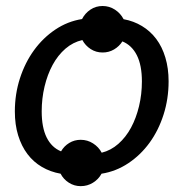

<svg xmlns="http://www.w3.org/2000/svg" viewBox="-20 -575 624 640"><path d="M319 -66Q349.5 -73.5 374.5 -95.5Q399.5 -117.5 416.8 -149.5Q434 -181.5 443.5 -221.2Q453 -261 453 -303.5Q453 -357.5 436.2 -390.8Q419.5 -424 388 -437Q377.5 -420.5 360.2 -410.2Q343 -400 322 -400Q300 -400 282.2 -411.5Q264.5 -423 254.5 -441.5Q223.5 -434.5 198.2 -412.8Q173 -391 155.5 -358.8Q138 -326.5 128.5 -286.5Q119 -246.5 119 -204Q119 -150 135.5 -116.8Q152 -83.5 183.5 -70.5Q193.5 -88 210.8 -98.5Q228 -109 249 -109Q271.5 -109 290.2 -97Q309 -85 319 -66ZM542 -304Q542 -245.5 525.2 -193Q508.5 -140.5 478.5 -99.2Q448.5 -58 407.5 -30.8Q366.5 -3.5 318.5 4Q308.5 22.5 290 34Q271.5 45.5 249 45.5Q227.5 45.5 209.5 34Q191.5 22.5 182 4Q148 -2 119.8 -18.5Q91.5 -35 71.5 -61.5Q51.5 -88 40.5 -123.8Q29.5 -159.5 29.5 -203.5Q29.5 -261.5 46.5 -314Q63.5 -366.5 93.5 -407.8Q123.5 -449 164.5 -476.5Q205.5 -504 253.5 -511.5Q263.5 -531 281.5 -543Q299.5 -555 322 -555Q344.5 -555 363.2 -542.8Q382 -530.5 392 -511Q425.5 -505 453.2 -488.2Q481 -471.5 500.8 -445.2Q520.5 -419 531.2 -383.2Q542 -347.5 542 -304Z"/></svg>

Font: Lato 2
Style: Italic
Weight: 400
Italic angle: -7°
Designer: Lukasz Dziedzic with Adam Twardoch and Botio Nikoltchev
Foundry: tyPoland Lukasz Dziedzic
Version: Version 2.015; 2015-08-06; http://www.latofonts.com/